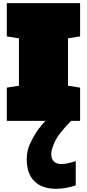

<svg xmlns="http://www.w3.org/2000/svg" viewBox="-20 -770 554 1223"><path d="M23.4 0V-211.9L100.6 -224.1V-525.9L23.4 -538.1V-750H490.2V-538.1L413.1 -525.9V-224.1L490.2 -211.9V0ZM337.4 432.6Q247.6 432.6 199 384.3Q150.4 335.9 150.4 245.1Q150.4 189.9 170.2 147.5Q189.9 105 212.4 70.8Q239.7 30.3 274.9 -4.9H438Q400.4 31.7 365 75.9Q329.6 120.1 312.5 175.3Q306.6 193.4 306.6 210.9Q306.6 274.9 373 274.9Q405.3 274.9 462.4 256.3V411.1Q435.5 419.9 403.1 426.3Q370.6 432.6 337.4 432.6Z"/></svg>

Font: Holtwood One SC
Style: Regular
Weight: 400
Designer: Vernon Adams
Foundry: Vernon Adams
Version: Version 1.100; ttfautohint (v1.8.4.7-5d5b)